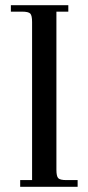

<svg xmlns="http://www.w3.org/2000/svg" viewBox="-20 -722 339 742"><path d="M22 -677V-702H244V-677H198V-66Q198 -41 205 -33.5Q212 -26 237 -26H280V0H58V-26H104V-637Q104 -662 97 -669.5Q90 -677 65 -677Z"/></svg>

Font: Dihjauti
Style: Bold
Weight: 700
Designer: T. Christopher White
Version: Version 3.0.0